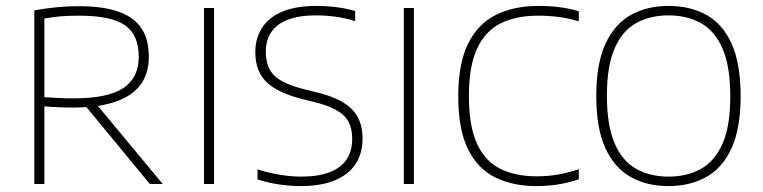

<svg xmlns="http://www.w3.org/2000/svg" viewBox="-20 -622 2578 649"><path d="M96 0V-587Q129 -593 166.8 -597Q204.5 -601 249.5 -601Q368 -601 425.5 -559.8Q483 -518.5 483 -431.5Q483.5 -374.5 455.2 -336Q427 -297.5 370 -278Q313 -258.5 227.5 -258.5Q201.5 -258.5 177.5 -259.5Q153.5 -260.5 130 -262.5V0ZM486.5 0 254 -282H296L530 0ZM227 -289.5Q345.5 -289.5 397.2 -324.5Q449 -359.5 449 -430Q449 -504.5 402.2 -536.8Q355.5 -569 248.5 -569Q212 -569 185 -566.8Q158 -564.5 130 -559.5V-293.5Q157.5 -292 177.5 -290.8Q197.5 -289.5 227 -289.5Z M669.5 0V-595H703.5V0Z M995.5 7Q962 7 923.8 1.5Q885.5 -4 850.5 -15.5V-49.5Q876.5 -41 901.8 -35.8Q927 -30.5 951 -27.8Q975 -25 997 -25Q1055.5 -25 1094 -39.8Q1132.5 -54.5 1151.5 -83Q1170.5 -111.5 1170.5 -153Q1170.5 -187.5 1157.8 -211Q1145 -234.5 1114.8 -251Q1084.5 -267.5 1032.5 -279.5L1008.5 -285.5Q921 -306.5 882 -343.5Q843 -380.5 843 -445.5Q843 -493 865.8 -528.2Q888.5 -563.5 934.5 -582.8Q980.5 -602 1049 -602Q1082.5 -602 1117.2 -597.8Q1152 -593.5 1180.5 -584.5V-550.5Q1147.5 -561 1114.5 -565.5Q1081.5 -570 1048.5 -570Q991 -570 953.2 -555.5Q915.5 -541 897 -513.5Q878.5 -486 878.5 -447Q878.5 -394 908.2 -365.5Q938 -337 1016 -318.5L1040 -312.5Q1099.5 -299 1136 -278Q1172.5 -257 1189 -226.5Q1205.5 -196 1205.5 -154Q1205.5 -103.5 1181.8 -67.5Q1158 -31.5 1111.2 -12.2Q1064.5 7 995.5 7Z M1345 0V-595H1379V0Z M1793 7Q1715 7 1655.5 -21.5Q1596 -50 1562.5 -116.5Q1529 -183 1529 -297Q1529 -406.5 1562 -473.8Q1595 -541 1655.8 -571.5Q1716.5 -602 1800 -602Q1836.5 -602 1870.8 -597.8Q1905 -593.5 1936.5 -584V-550Q1901.5 -560.5 1867.8 -564.8Q1834 -569 1799 -569Q1724.5 -569 1672.2 -543Q1620 -517 1592.5 -457.5Q1565 -398 1565 -298Q1565 -194 1593.2 -134.5Q1621.5 -75 1672.8 -50.5Q1724 -26 1793.5 -26Q1830 -26 1863.2 -31.5Q1896.5 -37 1936.5 -50V-16Q1904.5 -5 1869 1Q1833.5 7 1793 7Z M2239.5 7Q2166.5 7 2111.8 -23.8Q2057 -54.5 2026.2 -121.5Q1995.5 -188.5 1995.5 -297Q1995.5 -406.5 2026.5 -473.8Q2057.5 -541 2112.5 -571.5Q2167.5 -602 2239.5 -602Q2313 -602 2368 -571.5Q2423 -541 2453.2 -473.8Q2483.5 -406.5 2483.5 -297Q2483.5 -188.5 2453 -121.5Q2422.5 -54.5 2367.5 -23.8Q2312.5 7 2239.5 7ZM2239.5 -25Q2302 -25 2349 -51Q2396 -77 2422.2 -136.2Q2448.5 -195.5 2448.5 -296Q2448.5 -398 2422.2 -458Q2396 -518 2349 -544Q2302 -570 2239.5 -570Q2177.5 -570 2130.8 -544.2Q2084 -518.5 2057.8 -459Q2031.5 -399.5 2031.5 -299Q2031.5 -197 2057.8 -137Q2084 -77 2130.8 -51Q2177.5 -25 2239.5 -25Z"/></svg>

Font: Encode Sans SC Thin
Style: Regular
Weight: 250
Designer: Multiple Designers
Foundry: Impallari Type
Version: Version 3.002